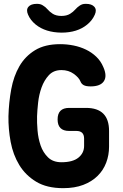

<svg xmlns="http://www.w3.org/2000/svg" viewBox="-20 -970 640 1000"><path d="M418 -248Q418 -268 408 -278Q398 -288 378 -288H340Q310 -288 295 -303Q280 -318 280 -348Q280 -378 295 -393Q310 -408 340 -408H428Q488 -408 518 -378Q548 -348 548 -288V-206Q548 -162 533 -122.5Q518 -83 488 -53.5Q458 -24 413.5 -7Q369 10 309 10Q224 10 168.5 -23.5Q113 -57 80.5 -110.5Q48 -164 35.5 -231Q23 -298 24 -365Q26 -437 38.5 -505Q51 -573 81 -625Q111 -677 162.5 -708.5Q214 -740 293 -740Q329 -740 363.5 -733Q398 -726 428 -711.5Q458 -697 481.5 -674.5Q505 -652 518 -621Q539 -574 521 -547Q503 -520 452 -520Q428 -520 416 -526.5Q404 -533 399 -546Q391 -566 364 -585.5Q337 -605 300 -605Q259 -605 234.5 -578.5Q210 -552 196.5 -514.5Q183 -477 178.5 -435.5Q174 -394 173 -365Q172 -332 175.5 -290.5Q179 -249 191.5 -212.5Q204 -176 230 -150.5Q256 -125 300 -125Q359 -125 388.5 -149Q418 -173 418 -210ZM126 -894Q115 -919 128 -934.5Q141 -950 172 -950Q182 -950 189.5 -948Q197 -946 203 -942Q217 -934 227.5 -921.5Q238 -909 255 -898Q273 -887 300 -887Q327 -887 345 -898Q361 -908 371.5 -920Q382 -932 394 -940Q401 -945 408.5 -947.5Q416 -950 427 -950Q458 -950 471.5 -934.5Q485 -919 474 -894Q461 -864 434 -842Q383 -800 300 -800Q217 -801 166 -842Q138 -865 126 -894Z"/></svg>

Font: Maple Mono ExtraBold
Style: Regular
Weight: 800
Monospace: yes
Designer: subframe7536
Version: Version 7.000